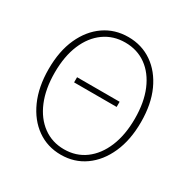

<svg xmlns="http://www.w3.org/2000/svg" viewBox="-167 -894 1049 1063"><g transform="rotate(30 357.0 -363.0)"><path d="M221 -371V-404H493V-371ZM357 13Q271 13 204.5 -34Q138 -81 100 -166Q62 -251 62 -365Q62 -480 100 -563.5Q138 -647 204.5 -693Q271 -739 357 -739Q443 -739 509.5 -693Q576 -647 614 -563.5Q652 -480 652 -365Q652 -251 614 -166Q576 -81 509.5 -34Q443 13 357 13ZM357 -22Q434 -22 491.5 -64.5Q549 -107 581 -184Q613 -261 613 -365Q613 -469 581 -545Q549 -621 491.5 -662.5Q434 -704 357 -704Q281 -704 223 -662.5Q165 -621 133 -545Q101 -469 101 -365Q101 -261 133 -184Q165 -107 223 -64.5Q281 -22 357 -22Z"/></g></svg>

Font: Noto Sans HK Thin
Style: Regular
Weight: 100
Designer: Ryoko NISHIZUKA 西塚涼子 (kana, bopomofo & ideographs); Paul D. Hunt (Latin, Greek & Cyrillic); Sandoll Communications 산돌커뮤니
Foundry: Adobe
Version: Version 2.004-H2;hotconv 1.0.118;makeotfexe 2.5.65603